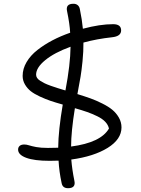

<svg xmlns="http://www.w3.org/2000/svg" viewBox="-20 -804 740 1010"><path d="M241.2 42Q160.6 42 117.9 26.1Q75.2 10.3 75.2 -17.1Q75.2 -29.3 83.5 -36.6Q91.8 -43.9 107.9 -43.9Q119.1 -43.9 132.6 -39.6Q146 -35.2 170.4 -30.5Q194.8 -25.9 231.9 -25.9Q241.7 -25.9 259.8 -26.4Q277.8 -26.9 286.1 -26.9Q287.1 -119.6 310.1 -253.9Q272 -264.6 246.1 -273.4Q220.2 -282.2 189.9 -296.1Q159.7 -310.1 141.6 -324.5Q123.5 -338.9 111.3 -359.6Q99.1 -380.4 99.1 -404.8Q99.1 -442.4 119.9 -477.5Q140.6 -512.7 176.8 -541Q212.9 -569.3 255.9 -591.8Q298.8 -614.3 349.1 -631.8Q346.7 -677.7 333 -744.1Q323.7 -784.2 366.2 -784.2Q379.9 -784.2 388.7 -776.9Q397.5 -769.5 399.9 -756.8Q411.6 -700.2 416 -652.8Q505.4 -676.8 575.2 -676.8Q617.2 -676.8 617.2 -644Q617.2 -612.8 568.8 -607.9Q490.7 -599.6 418.9 -580.1Q419.4 -534.7 414.1 -481.9Q408.7 -429.2 403.8 -400.6Q398.9 -372.1 387.2 -309.1Q426.8 -296.9 456.1 -286.4Q485.4 -275.9 518.1 -259.5Q550.8 -243.2 571.3 -226.1Q591.8 -209 605.5 -185.1Q619.1 -161.1 619.1 -133.8Q619.1 -71.3 546.4 -26.1Q473.6 19 355 35.2Q359.4 88.4 371.1 146Q380.4 186 337.9 186Q309.1 186 304.2 159.2Q291 97.7 288.1 41Q280.3 41 264.6 41.5Q249 42 241.2 42ZM169.9 -411.1Q169.9 -402.3 175 -394.3Q180.2 -386.2 191.7 -378.9Q203.1 -371.6 215.1 -365.7Q227.1 -359.9 247.6 -352.5Q268.1 -345.2 283.2 -340.6Q298.3 -335.9 324.2 -328.1Q350.1 -464.4 351.1 -558.1Q265.6 -526.9 217.8 -487.5Q169.9 -448.2 169.9 -411.1ZM553.2 -127.9Q548.8 -147.5 533.4 -163.6Q518.1 -179.7 491.5 -192.6Q464.8 -205.6 438.5 -214.8Q412.1 -224.1 374 -234.9Q354 -111.8 354 -33.2Q510.3 -53.7 553.2 -127.9Z"/></svg>

Font: Shantell Sans Bouncy
Style: Regular
Weight: 300
Designer: Stephen Nixon, Anya Danilova, Shantell Martin
Foundry: Arrow Type
Version: Version 1.006;[9816181b4]